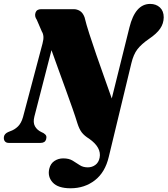

<svg xmlns="http://www.w3.org/2000/svg" viewBox="-46 -748 877 1005"><path d="M631.5 -604.5Q662 -727.5 740 -727.5Q771 -727.5 791 -709Q811 -690.5 811 -657Q810.5 -624.5 792.2 -598Q774 -571.5 734 -544.5Q694 -517 673.2 -490Q652.5 -463 641.5 -416.5L523.5 72.5Q504.5 154 450.5 195.8Q396.5 237.5 323.5 237.5Q257.5 237.5 229.8 207Q202 176.5 212 135Q218.5 108 239 94.5Q259.5 81 285 81Q315 81 334.2 92.8Q353.5 104.5 371 116.2Q388.5 128 413.5 128Q436 128 453.2 115.2Q470.5 102.5 475.5 77.5Q486 24 420.5 -22Q396 -37 382.5 -54.2Q369 -71.5 359 -103Q349.5 -134.5 333.5 -180.2Q317.5 -226 298.2 -279Q279 -332 259.5 -385.5Q240 -439 223.5 -485.5L134 -138Q126 -107 137 -87Q148 -67 172 -56L181.5 -51.5Q192.5 -44.5 195.5 -37.5Q198.5 -30.5 195.5 -19Q190 0 166.5 0H-0.5Q-14 0 -20.8 -8.8Q-27.5 -17.5 -25.5 -32Q-23 -47.5 -4 -56.5L7 -61Q30.5 -69 48 -86.2Q65.5 -103.5 74.5 -135.5L176.5 -520Q182.5 -542.5 181.2 -557.2Q180 -572 173 -583L146.5 -644.5Q133.5 -663 139.8 -681.5Q146 -700 169.5 -700H340Q357 -700 372.2 -690.8Q387.5 -681.5 396.5 -658Q405.5 -620.5 421.8 -570.2Q438 -520 457.8 -462.5Q477.5 -405 498.8 -346Q520 -287 539 -232.5Z"/></svg>

Font: Fraunces 144pt S050 Black
Style: Italic
Weight: 900
Italic angle: -16°
Version: Version 1.000; ttfautohint (v1.8.3)